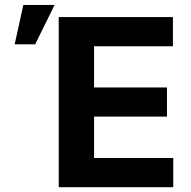

<svg xmlns="http://www.w3.org/2000/svg" viewBox="-20 -778 793 798"><path d="M224.1 -707.2H698.7V-585.8H370.9V-414.5H674V-293.3H370.9V-121.4H700.1V0H224.1ZM77 -757.6H206.9L126.1 -593.7H41Z"/></svg>

Font: Pretendard Variable
Style: Regular
Weight: 400
Designer: Base glyphs from Inter by Rasmus Andersson; Hangul glyphs from Noto Sans CJK(Source Han Sans) by Jang Soo-young and Kang
Foundry: Kil Hyung-jin
Version: Version 1.100;FEAKit 1.0